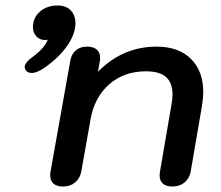

<svg xmlns="http://www.w3.org/2000/svg" viewBox="-20 -670 804 700"><path d="M163 -31Q163 -39 164 -43L236 -447Q240 -472 256 -486Q272 -500 298 -500Q320 -500 332.5 -489.5Q345 -479 345 -459Q345 -451 344 -447L337 -408Q427 -500 551 -500Q631 -500 676 -455.5Q721 -411 721 -334Q721 -312 716 -282L675 -43Q670 -19 652.5 -4.5Q635 10 608 10Q586 10 574 -0.5Q562 -11 562 -30Q562 -38 563 -43L604 -282Q609 -309 609 -325Q609 -368 585.5 -389Q562 -410 512 -410Q432 -410 378 -362.5Q324 -315 310 -234L276 -43Q271 -19 253.5 -4.5Q236 10 210 10Q187 10 175 -0.5Q163 -11 163 -31ZM70 -425Q70 -441 97 -461Q143 -495 154 -525L145 -524Q125 -524 112.5 -537.5Q100 -551 100 -571Q100 -605 125.5 -627.5Q151 -650 190 -650Q221 -650 238 -632Q255 -614 255 -585Q255 -547 226 -504.5Q197 -462 145 -425Q116 -404 95 -404Q81 -404 74 -414Q70 -420 70 -425Z"/></svg>

Font: Kodchasan SemiBold
Style: Italic
Weight: 600
Italic angle: -10°
Version: Version 1.000; ttfautohint (v1.6)